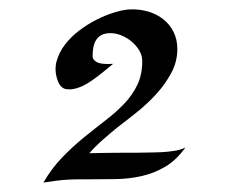

<svg xmlns="http://www.w3.org/2000/svg" viewBox="-20 -616 493 406"><path d="M372.1 -304.2Q353 -277.3 329.3 -263.4Q305.7 -249.5 279.5 -243.7Q253.4 -237.8 225.3 -237.3Q197.3 -236.8 168.9 -236.8Q157.2 -236.8 146 -236.8Q134.8 -236.8 123.3 -236.1Q111.8 -235.4 99.4 -233.9Q86.9 -232.4 71.8 -230Q89.4 -260.3 111.6 -283.2Q133.8 -306.2 157.2 -325.2Q180.7 -344.2 202.6 -361.1Q224.6 -377.9 242.2 -396.2Q259.8 -414.6 270.3 -436.3Q280.8 -458 280.8 -486.8Q280.8 -499 274.2 -509.8Q267.6 -520.5 257.8 -528.6Q248 -536.6 236.3 -541.3Q224.6 -545.9 213.9 -545.9Q202.1 -545.9 194.8 -542Q187.5 -538.1 183.3 -531.5Q179.2 -524.9 177.5 -516.1Q175.8 -507.3 175.8 -497.1Q175.8 -489.3 185.1 -484.4Q194.3 -479.5 219.2 -481Q198.7 -463.9 185.8 -454.1Q172.9 -444.3 164.6 -439.5Q155.3 -434.1 149.9 -432.1Q132.8 -425.3 119.9 -427.5Q106.9 -429.7 101.1 -448.2Q94.7 -467.8 99.6 -486.1Q104.5 -504.4 116.7 -520.8Q128.9 -537.1 146.7 -550.8Q164.6 -564.5 183.8 -574.2Q203.1 -584 222.2 -589.8Q241.2 -595.7 255.9 -596.2Q276.4 -596.7 294.2 -591.3Q312 -585.9 325.7 -575Q339.4 -564 347.2 -548.1Q355 -532.2 355 -512.2Q355 -485.4 342 -461.4Q329.1 -437.5 310.1 -416.7Q291 -396 269 -378.4Q247.1 -360.8 229 -347.2Q213.4 -334.5 198 -321Q182.6 -307.6 168.9 -292Q187 -292.5 204.1 -292.7Q221.2 -293 235.4 -293H266.1Q289.1 -293.5 305.7 -293.7Q322.3 -293.9 334.5 -295.2Q346.7 -296.4 355.7 -298.3Q364.7 -300.3 372.1 -304.2Z"/></svg>

Font: Eagle Lake
Style: Regular
Weight: 400
Designer: Astigmatic (AOETI)
Foundry: Astigmatic (AOETI)
Version: Version 1.000